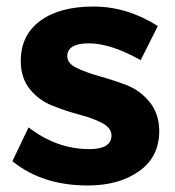

<svg xmlns="http://www.w3.org/2000/svg" viewBox="-20 -565 539 591"><path d="M254.9 -106Q322.8 -106 323.2 -147.9Q323.2 -170.9 294.9 -186Q266.6 -201.2 225.1 -211.9Q184.1 -222.7 142.6 -239.3Q101.1 -254.9 72.3 -290Q43.9 -325.2 43.9 -377Q43.9 -457 104 -501Q164.1 -544.9 267.6 -544.9Q371.1 -544.9 465.8 -484.9L413.1 -379.9Q320.3 -431.6 253.9 -431.6Q187.5 -431.6 187 -392.1Q187 -370.1 215.8 -356Q245.1 -341.8 287.1 -330.1Q329.1 -318.4 370.6 -302.7Q412.1 -286.1 440.9 -250.5Q469.7 -214.8 470.2 -162.1Q470.2 -82 408.2 -38.1Q346.2 5.9 251 5.9Q110.8 6.3 18.1 -68.8L67.9 -172.9Q154.8 -106 254.9 -106Z"/></svg>

Font: TruenoSBd
Style: Demi
Weight: 600
Designer: Julieta Ulanovsky
Foundry: Julieta Ulanovsky
Version: Version 3.001b